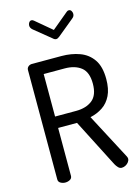

<svg xmlns="http://www.w3.org/2000/svg" viewBox="-143 -1059 824 1139"><g transform="rotate(-15 269.5 -490.0)"><path d="M459 2Q447 2 437.5 -8Q428 -18 421 -31L271 -324H155V-30Q155 -15 142 -7.5Q129 0 113 0Q98 0 84.5 -7.5Q71 -15 71 -30V-702Q71 -714 79.5 -722Q88 -730 101 -731H284Q345 -731 395.5 -712.5Q446 -694 476 -650.5Q506 -607 506 -531Q506 -470 486.5 -430Q467 -390 433 -367.5Q399 -345 357 -336L505 -55Q507 -51 508 -47.5Q509 -44 509 -41Q509 -30 501.5 -20Q494 -10 482.5 -4Q471 2 459 2ZM155 -394H284Q346 -394 384 -424Q422 -454 422 -525Q422 -596 384 -625.5Q346 -655 284 -655H155ZM281 -836Q271 -836 262 -845L160 -928Q153 -934 149.5 -940.5Q146 -947 146 -955Q146 -965 152 -973.5Q158 -982 167 -982Q174 -982 181 -976L281 -892L382 -976Q388 -982 396 -982Q406 -982 411.5 -973.5Q417 -965 417 -955Q417 -947 413.5 -940.5Q410 -934 402 -928L301 -845Q290 -836 281 -836Z"/></g></svg>

Font: Dosis Medium
Style: Regular
Weight: 500
Designer: EdgarTolentino, PabloImpallari, IginoMarini
Foundry: EdgarTolentino, PabloImpallari, IginoMarini
Version: Version 3.001; ttfautohint (v1.8.2)